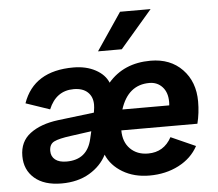

<svg xmlns="http://www.w3.org/2000/svg" viewBox="-53 -801 990 870"><g transform="rotate(-5 442.0 -366.0)"><path d="M663 -742 517 -572H409L524 -742ZM841 -306Q841 -254 829 -206H483Q483 -153 514 -122Q545 -91 595 -91Q667 -91 702 -156L814 -106Q785 -52 726 -21.5Q667 9 593 9Q523 9 471 -22Q419 -53 398 -103Q373 -53 320 -21.5Q267 10 193 10Q114 10 70 -28Q26 -66 26 -129Q26 -195 74 -231Q122 -267 201 -277L366 -297L367 -303Q370 -320 370 -333Q370 -369 347.5 -390Q325 -411 284 -411Q204 -411 170 -329L61 -366Q111 -509 291 -509Q349 -509 391.5 -486Q434 -463 449 -426Q520 -509 642 -509Q732 -509 786.5 -452.5Q841 -396 841 -306ZM709 -300Q710 -305 710 -316Q710 -359 687 -384Q664 -409 628 -409Q531 -409 496 -300ZM224 -87Q318 -87 339 -180L347 -214L253 -201Q199 -194 176.5 -183Q154 -172 154 -141Q154 -116 172 -101.5Q190 -87 224 -87Z"/></g></svg>

Font: Elaine Sans SemiBold
Style: Italic
Weight: 600
Italic angle: -13°
Designer: Wei Huang
Foundry: Wei Huang
Version: Version 2.001;December 24, 2019;FontCreator 12.0.0.2547 64-b